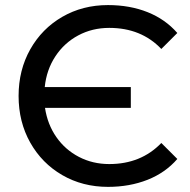

<svg xmlns="http://www.w3.org/2000/svg" viewBox="-20 -728 748 756"><path d="M53.2 -350.1Q53.2 -452.1 99.1 -533.7Q145 -615.2 225.1 -661.6Q305.2 -708 405.3 -708Q491.2 -708 561 -680.2Q630.9 -652.3 678.2 -598.1L615.2 -535.2Q536.1 -618.2 410.2 -618.2Q343.3 -618.2 288.1 -588.6Q232.9 -559.1 198 -506.1Q163.1 -453.1 156.2 -385.3H495.1V-303.2H157.2Q167 -238.3 201.9 -188.2Q236.8 -138.2 291 -110.1Q345.2 -82 410.2 -82Q535.2 -82 615.2 -165L678.2 -102.1Q631.3 -47.9 560.8 -20Q490.2 7.8 405.3 7.8Q305.2 7.8 225.1 -38.6Q145 -85 99.1 -166.5Q53.2 -248 53.2 -350.1Z"/></svg>

Font: Montserrat Medium
Style: Regular
Weight: 500
Designer: Julieta Ulanovsky
Foundry: Julieta Ulanovsky
Version: Version 7.200